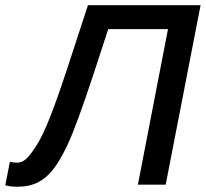

<svg xmlns="http://www.w3.org/2000/svg" viewBox="-76 -708 789 736"><path d="M117.7 -46.9Q91.8 -18.1 61.3 -5.1Q30.8 7.8 -9.3 7.8Q-38.1 7.8 -55.7 2L-38.1 -87.9Q-27.8 -84.5 -11.2 -84.5Q0 -84.5 10.5 -89.4Q21 -94.2 33.4 -108.2Q45.9 -122.1 62.5 -148.4Q85.9 -183.6 115 -256.8Q144 -330.1 181.6 -444.8L261.2 -688H692.9L559.1 0H452.6L567.9 -596.2H338.9L281.2 -419.9Q250 -325.7 225.6 -258.8Q201.2 -191.9 182.6 -152.3Q149.9 -82.5 117.7 -46.9Z"/></svg>

Font: Arimo Medium
Style: Italic
Weight: 500
Italic angle: -12°
Designer: Steve Matteson
Foundry: Monotype Imaging Inc.
Version: Version 1.33